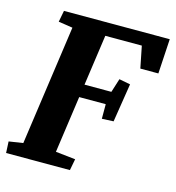

<svg xmlns="http://www.w3.org/2000/svg" viewBox="-102 -747 762 833"><g transform="rotate(15 278.5 -330.5)"><path d="M83.5 -660.6H558.6L549.3 -504.4H468.3L448.7 -602.5H284.7L252.4 -374.5H373L392.6 -436.5L442.9 -426.8L415.5 -253.4L363.3 -251V-316.4H244.1L208 -61L296.9 -51.3L287.1 0H0.5L-2 -51.3L61.5 -61L137.7 -599.6L73.7 -609.4Z"/></g></svg>

Font: Noticia Text
Style: Bold Italic
Weight: 700
Italic angle: -8°
Designer: JM Sole
Foundry: JM Sole
Version: Version 1.003